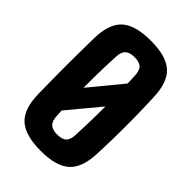

<svg xmlns="http://www.w3.org/2000/svg" viewBox="-241 -905 1010 1010"><g transform="rotate(45 264.0 -400.0)"><path d="M263 10Q147 10 95.8 -36.5Q44.5 -83 42 -191Q41 -247.5 40.5 -299Q40 -350.5 40 -400.5Q40 -450.5 40.5 -502.2Q41 -554 42 -610Q44.5 -717.5 95.8 -763.8Q147 -810 263 -810Q377 -810 428.2 -763.8Q479.5 -717.5 483 -610Q485.5 -553.5 486.5 -501.8Q487.5 -450 487.5 -399.8Q487.5 -349.5 486.5 -298.2Q485.5 -247 483 -191Q479.5 -83 428.2 -36.5Q377 10 263 10ZM263 -112Q300 -112 316.2 -128.5Q332.5 -145 333 -183Q334.5 -219 335.8 -254.5Q337 -290 337.5 -325.2Q338 -360.5 338 -396L190 -218Q191 -209 191.2 -200.5Q191.5 -192 192 -183Q193 -145 209.8 -128.5Q226.5 -112 263 -112ZM187 -384 335 -564Q335 -577.5 334.5 -591Q334 -604.5 333 -618Q332.5 -655.5 316.2 -671.8Q300 -688 263 -688Q226.5 -688 209.8 -671.8Q193 -655.5 192 -618Q190 -579 188.8 -540Q187.5 -501 187 -462Q186.5 -423 187 -384Z"/></g></svg>

Font: Big Shoulders Text Thin Black
Style: Regular
Weight: 900
Version: Version 2.002